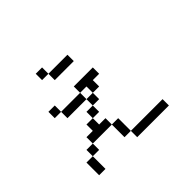

<svg xmlns="http://www.w3.org/2000/svg" viewBox="-169 -1075 1338 1338"><g transform="rotate(-45 500.0 -406.0)"><path d="M812.5 0V-62.5H500V0ZM625 -500V-562.5H437.5V-500H250V-437.5H437.5V-375H375V-312.5H312.5V-250H250V-187.5H187.5V-125H125Q125 -125 125 0H187.5Q187.5 0 187.5 -125H250V-187.5H437.5Q437.5 -187.5 437.5 -62.5H500Q500 -62.5 500 -187.5H437.5V-250H375V-312.5H437.5V-375H500V-437.5H437.5V-500H500V-437.5H562.5V-500ZM562.5 -687.5V-750H375V-687.5ZM250 -500V-562.5H187.5V-500ZM375 -750V-812.5H312.5V-750Z"/></g></svg>

Font: Unifont
Style: Regular
Weight: 500
Version: Version 13.0.05